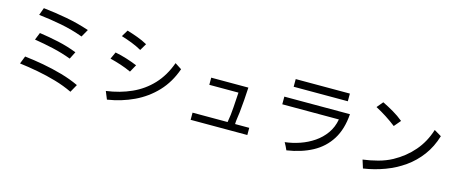

<svg xmlns="http://www.w3.org/2000/svg" viewBox="-47 -1450 5095 2150"><g transform="rotate(15 2500.0 -375.5)"><path d="M749 -595.7Q624 -641.6 492.2 -667Q360.4 -692.4 228.5 -707L259.8 -793Q396.5 -778.3 532.7 -752.9Q668.9 -727.5 798.8 -683.6ZM685.5 -322.3Q582 -361.3 473.1 -385.7Q364.3 -410.2 254.9 -427.7L289.1 -512.7Q400.4 -497.1 512.2 -472.7Q624 -448.2 728.5 -407.2ZM789.1 34.2Q695.3 -10.7 589.4 -41.5Q483.4 -72.3 374 -92.8Q264.6 -113.3 162.1 -126L197.3 -215.8Q302.7 -204.1 414.6 -183.6Q526.4 -163.1 635.3 -132.3Q744.1 -101.6 839.8 -56.6Z M1422.9 -620.1Q1367.2 -651.4 1306.6 -674.8Q1246.1 -698.2 1184.6 -716.8L1230.5 -793Q1292 -774.4 1352.5 -752.4Q1413.1 -730.5 1469.7 -699.2ZM1207 13.7 1169.9 -77.1Q1328.1 -98.6 1460.4 -158.2Q1592.8 -217.8 1690.4 -321.8Q1788.1 -425.8 1843.8 -580.1L1920.9 -530.3Q1865.2 -370.1 1759.3 -257.8Q1653.3 -145.5 1511.7 -78.6Q1370.1 -11.7 1207 13.7ZM1375 -356.4Q1315.4 -383.8 1252.9 -404.3Q1190.4 -424.8 1127 -440.4L1164.1 -521.5Q1230.5 -508.8 1295.4 -488.3Q1360.4 -467.8 1422.9 -442.4Z M2170.9 -10.7V-93.8H2577.1Q2592.8 -179.7 2598.1 -268.6Q2603.5 -357.4 2609.4 -443.4H2271.5V-526.4H2702.1Q2698.2 -453.1 2692.9 -379.9Q2687.5 -306.6 2679.7 -233.4Q2676.8 -205.1 2670.4 -165Q2664.1 -125 2664.1 -98.6V-93.8H2828.1V-10.7Z M3189.5 -667V-755.9H3817.4V-667ZM3294.9 42Q3276.4 -1 3252.9 -42Q3338.9 -51.8 3424.3 -81.1Q3509.8 -110.4 3583 -160.2Q3656.2 -210 3706.5 -280.8Q3756.8 -351.6 3773.4 -444.3H3117.2V-533.2H3877.9Q3865.2 -356.4 3790.5 -237.8Q3715.8 -119.1 3589.8 -51.3Q3463.9 16.6 3294.9 42Z M4385.7 -532.2Q4329.1 -576.2 4268.6 -615.2Q4208 -654.3 4144.5 -687.5L4204.1 -758.8Q4268.6 -727.5 4331.5 -690.9Q4394.5 -654.3 4450.2 -608.4ZM4175.8 16.6 4145.5 -79.1Q4229.5 -89.8 4316.9 -112.8Q4404.3 -135.7 4478.5 -175.8Q4610.4 -248 4703.1 -356Q4795.9 -463.9 4840.8 -608.4L4924.8 -558.6Q4885.7 -428.7 4812 -329.6Q4738.3 -230.5 4639.2 -160.6Q4540 -90.8 4422.4 -46.9Q4304.7 -2.9 4175.8 16.6Z"/></g></svg>

Font: Kosugi
Style: Regular
Weight: 400
Version: Version 4.002